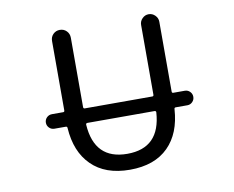

<svg xmlns="http://www.w3.org/2000/svg" viewBox="-80 -859 1160 953"><g transform="rotate(-10 500.0 -383.0)"><path d="M678.7 -268.6Q678.7 -276.4 670.9 -276.4H333Q325.2 -276.4 325.2 -268.6Q336.9 -90.8 502 -90.8Q667 -90.8 678.7 -268.6ZM167 -276.4Q151.4 -276.4 140.6 -287.1Q129.9 -297.9 129.9 -313Q129.9 -328.1 140.6 -338.9Q151.4 -349.6 167 -349.6H223.6Q230.5 -349.6 230.5 -357.4V-707Q230.5 -727.5 244.1 -741.2Q257.8 -754.9 277.8 -754.9Q297.9 -754.9 311.5 -741.2Q325.2 -727.5 325.2 -707V-357.4Q325.2 -349.6 333 -349.6H672.9Q679.7 -349.6 679.7 -357.4V-709Q679.7 -727.5 693.4 -741.2Q707 -754.9 725.6 -754.9Q744.1 -754.9 757.8 -741.2Q771.5 -727.5 771.5 -709V-357.4Q771.5 -349.6 778.3 -349.6H836.9Q851.6 -349.6 862.3 -338.9Q873 -328.1 873 -313Q873 -297.9 862.3 -287.1Q851.6 -276.4 836.9 -276.4H778.3Q770.5 -276.4 770.5 -268.6Q762.7 -147.5 695.3 -80.1Q626 -10.7 501.5 -10.7Q377 -10.7 307.6 -80.1Q239.3 -147.5 231.4 -268.6Q231.4 -276.4 223.6 -276.4Z"/></g></svg>

Font: Rounded Mgen+ 1m regular
Style: Regular
Weight: 400
Designer: [Source Han Sans]
Ryoko NISHIZUKA  (kana & ideographs); Paul D. Hunt (Latin, Greek & Cyrillic); Wenlong ZHANG  (bopomofo
Version: Version 1.059.20150602